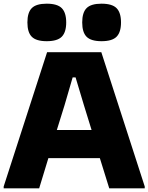

<svg xmlns="http://www.w3.org/2000/svg" viewBox="-23 -1024 807 1044"><path d="M-3 -10 233 -740H528L764 -10V0H571L520 -164H240L190 0H-3ZM475 -317 433 -453 388 -603H372L328 -452L286 -317ZM231 -800Q174 -800 150 -824Q126 -848 126 -902Q126 -956 150 -980Q174 -1004 231 -1004Q289 -1004 313 -979.5Q337 -955 337 -902Q337 -849 313 -824.5Q289 -800 231 -800ZM529 -800Q472 -800 448 -824Q424 -848 424 -902Q424 -956 448 -980Q472 -1004 529 -1004Q587 -1004 611 -979.5Q635 -955 635 -902Q635 -849 611 -824.5Q587 -800 529 -800Z"/></svg>

Font: Encode Sans Normal
Style: ExtraBold
Weight: 800
Designer: Pablo Impallari, Andres Torresi
Foundry: Pablo Impallari, Andres Torresi
Version: Version 1.000; ttfautohint (v1.00) -l 8 -r 50 -G 200 -x 14 -